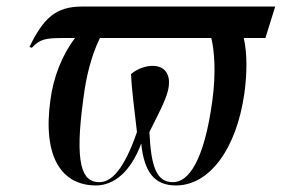

<svg xmlns="http://www.w3.org/2000/svg" viewBox="-20 -556 860 586"><path d="M77 -410C102 -437 119 -440 176 -440H209C168 -386 143 -319 134 -252C109 -74 170 10 273 10C327 10 379 -31 411 -118C420 -32 450 10 517 10C620 10 702 -102 726 -272C734 -331 735 -392 724 -440H790L820 -536H230C149 -536 112 -499 70 -413ZM508 0C458 0 441 -46 436 -153C460 -202 483 -243 492 -277C505 -327 484 -355 446 -355C427 -355 401 -348 380 -330C382 -280 390 -225 398 -153C359 -40 321 0 283 0C231 0 206 -52 235 -259C243 -323 259 -387 285 -440H625C634 -402 640 -336 628 -248C603 -64 555 0 508 0Z"/></svg>

Font: Noto Serif Display ExtraCondensed Medium
Style: Italic
Weight: 500
Width: 2
Italic angle: -12°
Designer: Monotype Design Team
Foundry: Monotype Imaging Inc.
Version: Version 2.009